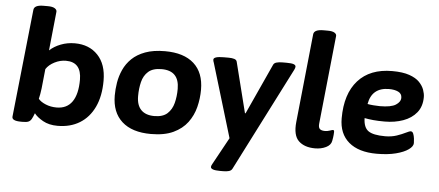

<svg xmlns="http://www.w3.org/2000/svg" viewBox="-58 -892 2823 1236"><g transform="rotate(5 1353.0 -274.0)"><path d="M333 8Q277 8 238 -14Q199 -36 181 -60Q172 -36 164.5 -22.5Q157 -9 145 -3.5Q133 2 109 2H97Q36 2 39 -26L113 -722Q116 -754 176 -754H204Q234 -754 248.5 -745Q263 -736 262 -723L236 -471Q265 -498 307.5 -514.5Q350 -531 398 -531Q491 -531 547 -472Q603 -413 603 -307Q603 -207 569.5 -136.5Q536 -66 475.5 -29Q415 8 333 8ZM316 -109Q383 -109 417 -158Q451 -207 451 -300Q451 -414 351 -414Q313 -414 277 -395.5Q241 -377 223 -349L210 -223Q208 -205 204.5 -186Q201 -167 198 -155Q213 -136 245.5 -122.5Q278 -109 316 -109Z M936 8Q814 8 748.5 -51Q683 -110 683 -219Q683 -259 690 -302Q697 -345 715.5 -386Q734 -427 767.5 -459.5Q801 -492 853.5 -511.5Q906 -531 981 -531Q1103 -531 1168 -472.5Q1233 -414 1233 -304Q1233 -247 1219 -191.5Q1205 -136 1171.5 -91Q1138 -46 1080.5 -19Q1023 8 936 8ZM948 -109Q1003 -109 1032 -135.5Q1061 -162 1072 -204.5Q1083 -247 1083 -296Q1083 -414 969 -414Q913 -414 883.5 -388Q854 -362 843.5 -319.5Q833 -277 833 -228Q833 -169 862.5 -139Q892 -109 948 -109Z M1400 206Q1340 206 1340 185Q1340 181 1342 176Q1344 171 1347 166L1443 -9L1300 -484Q1295 -496 1295 -504Q1295 -525 1361 -525H1393Q1414 -525 1428.5 -520.5Q1443 -516 1446 -504L1528 -178H1532L1681 -504Q1686 -516 1702 -520.5Q1718 -525 1740 -525H1767Q1799 -525 1812.5 -520Q1826 -515 1826 -505Q1826 -497 1820 -485L1479 185Q1473 197 1458 201.5Q1443 206 1421 206Z M1997 8Q1928 8 1890.5 -28Q1853 -64 1862 -151L1921 -722Q1924 -754 1985 -754H2013Q2043 -754 2057 -745Q2071 -736 2069 -723L2010 -155Q2007 -129 2017 -119Q2027 -109 2050 -109Q2067 -109 2082.5 -114.5Q2098 -120 2102 -120Q2110 -120 2110 -108Q2110 -104 2109 -89.5Q2108 -75 2103 -49Q2098 -22 2067 -7Q2036 8 1997 8Z M2395 8Q2278 8 2214.5 -46Q2151 -100 2151 -200Q2151 -358 2228.5 -444.5Q2306 -531 2449 -531Q2517 -531 2560 -516Q2603 -501 2625.5 -477.5Q2648 -454 2657 -428.5Q2666 -403 2666 -382Q2666 -321 2634 -281.5Q2602 -242 2548 -222.5Q2494 -203 2428 -203Q2386 -203 2354.5 -206Q2323 -209 2298 -214Q2299 -154 2330.5 -131.5Q2362 -109 2439 -109Q2481 -109 2514.5 -120.5Q2548 -132 2570.5 -143.5Q2593 -155 2602 -155Q2613 -155 2618.5 -141Q2624 -127 2626 -109.5Q2628 -92 2628 -81Q2628 -60 2599.5 -39.5Q2571 -19 2519 -5.5Q2467 8 2395 8ZM2389 -299Q2461 -299 2491.5 -318.5Q2522 -338 2522 -365Q2522 -391 2498.5 -402.5Q2475 -414 2439 -414Q2328 -414 2309 -306Q2324 -303 2347 -301Q2370 -299 2389 -299Z"/></g></svg>

Font: Asap Semi Expanded Semi Expanded Regular
Style: Bold Italic
Weight: 700
Width: 6
Italic angle: -6°
Designer: Pablo Cosgaya
Foundry: Omnibus-Type
Version: Version 3.001; ttfautohint (v1.8.4.7-5d5b)